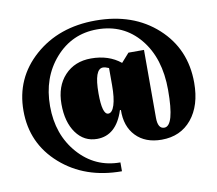

<svg xmlns="http://www.w3.org/2000/svg" viewBox="-83 -702 1087 961"><g transform="rotate(-10 461.0 -222.0)"><path d="M461 161Q274 161 151 52.5Q28 -56 28 -222Q28 -388 151 -496.5Q274 -605 461 -605Q652 -605 773 -495Q894 -385 894 -213Q894 -97 837.5 -28.5Q781 40 685 40Q602 40 554.5 -9.5Q507 -59 509 -142H504Q465 -20 367 -20Q301 -20 261 -75.5Q221 -131 221 -222Q221 -313 272 -367.5Q323 -422 406 -422Q496 -422 556 -373L596 -418H675V-73Q675 -17 708 -17Q759 -17 759 -200Q759 -362 677 -461Q595 -560 461 -560Q333 -560 248 -463.5Q163 -367 163 -222Q163 -77 248 19.5Q333 116 461 116ZM444 -135Q464 -135 475.5 -171Q487 -207 487 -271V-359Q469 -367 457 -367Q413 -367 413 -243Q413 -135 444 -135Z"/></g></svg>

Font: Arapey Black
Style: Regular
Weight: 900
Designer: Eduardo Rodriguez Tunni
Foundry: Eduardo Rodriguez Tunni
Version: Version 4.000